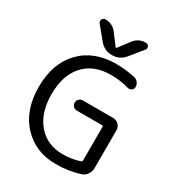

<svg xmlns="http://www.w3.org/2000/svg" viewBox="-223 -1113 1134 1237"><g transform="rotate(30 344.0 -495.0)"><path d="M410.2 -936.5Q442.4 -978.5 496.1 -978.5Q511.7 -978.5 518.6 -963.9Q525.4 -949.2 514.6 -937.5L438.5 -843.8Q402.3 -799.8 345.2 -799.8Q288.1 -799.8 252 -843.8L175.8 -936.5Q165 -949.2 172.4 -963.9Q179.7 -978.5 195.3 -978.5Q249 -978.5 281.2 -935.5L340.8 -856.4Q344.7 -850.6 349.6 -856.4ZM399.4 -764.6Q471.7 -764.6 541 -749Q558.6 -745.1 569.8 -730.5Q581.1 -715.8 581.1 -697.3Q581.1 -682.6 568.8 -673.3Q556.6 -664.1 541 -668Q472.7 -686.5 411.1 -686.5Q409.2 -686.5 406.2 -686.5Q278.3 -686.5 206.5 -607.9Q134.8 -529.3 134.8 -387.7Q134.8 -250 204.1 -168.9Q273.4 -87.9 389.6 -87.9Q458 -87.9 517.6 -108.4Q524.4 -111.3 524.4 -119.1V-369.1Q524.4 -377 517.6 -377H329.1Q313.5 -377 302.2 -388.2Q291 -399.4 291 -415Q291 -430.7 302.2 -441.9Q313.5 -453.1 329.1 -453.1H555.7Q579.1 -453.1 596.2 -436Q613.3 -418.9 613.3 -395.5V-114.3Q613.3 -87.9 598.6 -66.4Q584 -44.9 559.6 -37.1Q474.6 -10.7 382.8 -10.7Q231.4 -10.7 135.7 -112.8Q40 -214.8 40 -387.7Q40 -561.5 137.2 -663.1Q234.4 -764.6 399.4 -764.6Z"/></g></svg>

Font: Gen Jyuu Gothic Regular
Style: Regular
Weight: 400
Designer: [Source Han Sans]
Ryoko NISHIZUKA  (kana & ideographs); Paul D. Hunt (Latin, Greek & Cyrillic); Wenlong ZHANG  (bopomofo
Version: Version 1.002.20150607